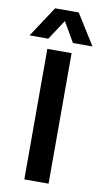

<svg xmlns="http://www.w3.org/2000/svg" viewBox="-109 -876 492 920"><g transform="rotate(10 137.0 -416.5)"><path d="M197 0H79V-635H197ZM197 -833 290 -684H195L134 -789H144L75 -684H-16L82 -833Z"/></g></svg>

Font: Gemunu Libre ExtraLight
Style: Bold
Weight: 700
Version: Version 1.100